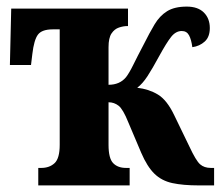

<svg xmlns="http://www.w3.org/2000/svg" viewBox="-20 -562 669 582"><path d="M96 0V-53H105Q130 -53 145.5 -67.5Q161 -82 161 -123V-473H140Q107 -473 95 -457Q83 -441 78 -398L74 -365H10L14 -536H368V-483H366Q354 -483 340.5 -478.5Q327 -474 318 -460.5Q309 -447 309 -419V-305Q343 -305 362 -328Q372 -341 384 -365.5Q396 -390 416 -428Q433 -462 448.5 -488Q464 -514 486.5 -528Q509 -542 546 -542Q580 -542 598 -524Q616 -506 616 -477Q616 -450 600.5 -436Q585 -422 563 -419Q560 -442 553 -455Q546 -468 531 -468Q513 -468 499 -450.5Q485 -433 462 -391Q442 -354 427 -331Q412 -308 396 -296Q431 -292 458.5 -275.5Q486 -259 508 -213L554 -118Q574 -75 586.5 -64Q599 -53 619 -53H629V0H582Q535 0 502.5 -7Q470 -14 448 -35.5Q426 -57 408 -99L369 -191Q353 -231 339.5 -241.5Q326 -252 309 -252V-123Q309 -82 323 -67.5Q337 -53 362 -53H373V0Z"/></svg>

Font: Noto Serif ExtraCondensed ExtraBold
Style: Regular
Weight: 800
Width: 2
Designer: Monotype Design Team
Foundry: Monotype Imaging Inc.
Version: Version 2.013; ttfautohint (v1.8.4.7-5d5b)